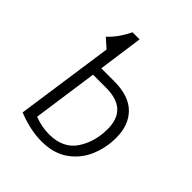

<svg xmlns="http://www.w3.org/2000/svg" viewBox="-157 -617 723 723"><g transform="rotate(45 205.0 -255.5)"><path d="M370 -198Q370 -145 350 -97.5Q330 -50 287.5 -19.5Q245 11 180 11Q121 11 53 -16L109 -407L73 -439Q109 -473 132 -522H170L145 -343H213Q292 -343 331 -304Q370 -265 370 -198ZM324 -198Q324 -304 210 -304H140L103 -43Q143 -28 181 -28Q256 -28 290 -79Q324 -130 324 -198Z"/></g></svg>

Font: Fira Sans Extra Condensed ExtraLight
Style: Italic
Weight: 275
Width: 3
Italic angle: -8°
Designer: Carrois Corporate & Edenspiekermann AG
Foundry: Carrois Corporate GbR & Edenspiekermann AG
Version: Version 4.203